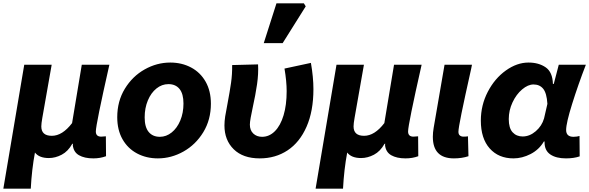

<svg xmlns="http://www.w3.org/2000/svg" viewBox="-46 -934 3523 1148"><path d="M99 -547H263L207 -229Q201 -195 201 -178Q201 -122 264 -122Q327 -122 385 -198L443 -547H608Q527 -189 527 -148Q527 -117 559 -117Q571 -117 587 -119L588 0Q553 13 512 13Q459 13 426 -6Q393 -25 389 -68L391 -74H386Q361 -29 323 -9Q285 11 246 11Q188 11 163 -22Q144 79 138 194H-26Z M655 -233Q655 -329 700.5 -403.5Q746 -478 819 -519Q892 -560 972 -560Q1041 -560 1096.5 -530.5Q1152 -501 1183.5 -445.5Q1215 -390 1215 -314Q1215 -218 1169.5 -143.5Q1124 -69 1051 -28Q978 13 898 13Q829 13 773.5 -16.5Q718 -46 686.5 -101.5Q655 -157 655 -233ZM1051 -315Q1051 -373 1027.5 -402Q1004 -431 961 -431Q922 -431 889.5 -405Q857 -379 838 -333.5Q819 -288 819 -232Q819 -174 843 -145Q867 -116 910 -116Q948 -116 980.5 -142Q1013 -168 1032 -213.5Q1051 -259 1051 -315Z M1296 -184Q1296 -209 1300.5 -238.5Q1305 -268 1315 -318Q1328 -387 1335.5 -439Q1343 -491 1342 -545L1497 -549Q1500 -493 1491 -430.5Q1482 -368 1465 -291Q1458 -259 1453 -231Q1448 -203 1448 -189Q1448 -155 1468.5 -135.5Q1489 -116 1521 -116Q1564 -116 1597.5 -149.5Q1631 -183 1649.5 -244.5Q1668 -306 1668 -389Q1668 -448 1655 -524L1813 -558Q1828 -472 1828 -401Q1828 -270 1787 -176.5Q1746 -83 1673.5 -35Q1601 13 1507 13Q1407 13 1351.5 -41.5Q1296 -96 1296 -184ZM1607 -914H1771L1782 -896L1644 -676H1531Z M1966 -547H2130L2074 -229Q2068 -195 2068 -178Q2068 -122 2131 -122Q2194 -122 2252 -198L2310 -547H2475Q2394 -189 2394 -148Q2394 -117 2426 -117Q2438 -117 2454 -119L2455 0Q2420 13 2379 13Q2326 13 2293 -6Q2260 -25 2256 -68L2258 -74H2253Q2228 -29 2190 -9Q2152 11 2113 11Q2055 11 2030 -22Q2011 79 2005 194H1841Z M2542 -116Q2542 -141 2547 -170L2612 -547H2776Q2774 -535 2771 -522Q2732 -348 2713.5 -257Q2695 -166 2695 -146Q2695 -131 2703.5 -124Q2712 -117 2725 -117Q2742 -117 2752 -119L2755 0Q2716 13 2668 13Q2542 13 2542 -116Z M2829 -213Q2829 -305 2870.5 -385Q2912 -465 2978.5 -512.5Q3045 -560 3114 -560Q3175 -560 3216.5 -531.5Q3258 -503 3260 -432H3265L3295 -547H3457Q3411 -428 3375 -313Q3339 -198 3339 -157Q3339 -116 3383 -116Q3394 -116 3403 -117.5Q3412 -119 3419 -121L3420 1Q3385 13 3338 13Q3279 13 3244.5 -10.5Q3210 -34 3210 -83V-88H3206Q3177 -39 3126.5 -13Q3076 13 3024 13Q2935 13 2882 -46.5Q2829 -106 2829 -213ZM3207 -226 3227 -313Q3223 -377 3202 -403Q3181 -429 3144 -429Q3111 -429 3076 -399.5Q3041 -370 3018.5 -322Q2996 -274 2996 -222Q2996 -168 3019 -143Q3042 -118 3079 -118Q3121 -118 3157.5 -149.5Q3194 -181 3207 -226Z"/></svg>

Font: Nebula Sans Bold
Style: Regular
Weight: 700
Italic angle: -9°
Designer: Paul D. Hunt for Adobe (as Source Sans)
Foundry: Nebula Entertainment & Broadcasting LLC
Version: Version 1.010